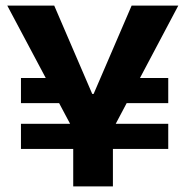

<svg xmlns="http://www.w3.org/2000/svg" viewBox="-20 -673 664 687"><path d="M55 -140V-230H582V-140ZM55 -304V-394H246V-304ZM392 -304V-394H582V-304ZM242 -6V-209L6 -653H174L310 -337H315L451 -653H618L384 -211V-6Z"/></svg>

Font: Bricolage Grotesque 48pt Condensed ExtraBold
Style: Bold
Weight: 700
Version: Version 1.000;gftools[0.9.30]